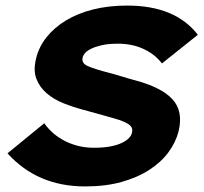

<svg xmlns="http://www.w3.org/2000/svg" viewBox="-20 -659 734 690"><path d="M622 -188Q612 -148 585.5 -112Q559 -76 516.5 -48.5Q474 -21 416.5 -5Q359 11 286 11Q114 11 7 -108L139 -216Q169 -174 216 -151Q263 -128 317 -128Q353 -128 378 -133Q403 -138 419 -146Q435 -154 443.5 -163Q452 -172 454 -181Q456 -188 455 -195Q454 -202 447 -208.5Q440 -215 425.5 -221.5Q411 -228 385 -235Q380 -236 365.5 -240.5Q351 -245 333.5 -249.5Q316 -254 301 -258.5Q286 -263 281 -264Q243 -274 208 -288Q173 -302 147.5 -324Q122 -346 110.5 -376.5Q99 -407 110 -450Q120 -491 147.5 -525.5Q175 -560 217 -585.5Q259 -611 314.5 -625Q370 -639 437 -639Q610 -639 691 -534L562 -431Q537 -464 496 -483Q455 -502 404 -502Q369 -502 345.5 -496.5Q322 -491 307 -483.5Q292 -476 285 -467.5Q278 -459 277 -452Q272 -432 295.5 -421.5Q319 -411 373 -397Q378 -396 391.5 -392Q405 -388 420 -383.5Q435 -379 448.5 -375Q462 -371 467 -370Q560 -345 599.5 -302.5Q639 -260 622 -188Z"/></svg>

Font: TypoPRO Sinkin Sans
Style: 700 Bold Italic
Weight: 700
Italic angle: -112°
Designer: Keith Bates
Foundry: K-Type
Version: Sinkin Sans (version 1.0)  by Keith Bates   •   © 2014   www